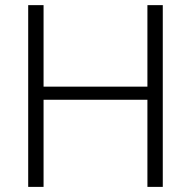

<svg xmlns="http://www.w3.org/2000/svg" viewBox="-20 -731 748 751"><path d="M150.4 -710.9V-392.1H556.6V-710.9H616.7V0H556.6V-340.8H150.4V0H90.3V-710.9Z"/></svg>

Font: Vazirmatn RD UI FD ExtraLight
Style: Regular
Weight: 200
Designer: Saber Rastikerdar
Foundry: Saber Rastikerdar
Version: Version 33.003